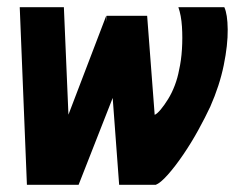

<svg xmlns="http://www.w3.org/2000/svg" viewBox="-20 -515 655 535"><path d="M312 0 277 -471H390L411 -195Q418 -198 428 -210Q438 -222 448.5 -239Q459 -256 467 -277Q475 -298 479 -320Q485 -346 487 -378Q489 -410 487 -441Q485 -472 477 -495H605Q614 -476 614.5 -433Q615 -390 603.5 -333.5Q592 -277 566 -218Q552 -188 532.5 -152.5Q513 -117 490.5 -84Q468 -51 447.5 -28Q427 -5 414 0ZM55 0 35 -495H158L179 0ZM96 0 276 -471 303 -265 199 0Z"/></svg>

Font: Alumni Sans ExtraBold
Style: Italic
Weight: 800
Italic angle: -8°
Designer: Robert E. Leuschke
Foundry: Robert E. Leuschke
Version: Version 1.016